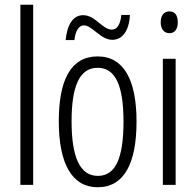

<svg xmlns="http://www.w3.org/2000/svg" viewBox="-20 -780 828 810"><path d="M120 0V-760H66V0Z M528 -717H492C488 -679 475 -655 452 -655C412 -655 382 -716 331 -716C287 -716 263 -674 257 -611H294C298 -652 314 -673 334 -673C369 -673 404 -612 454 -612C494 -612 525 -647 528 -717ZM556 -267C556 -443 502 -542 392 -542C280 -542 228 -445 228 -268C228 -91 283 10 392 10C503 10 556 -90 556 -267ZM282 -268C282 -416 315 -494 392 -494C470 -494 501 -413 501 -267C501 -112 467 -38 393 -38C317 -38 282 -117 282 -268Z M695 -732C670 -732 658 -713 658 -686C658 -659 671 -640 695 -640C718 -640 730 -658 730 -686C730 -713 720 -732 695 -732ZM721 -532H667V0H721Z"/></svg>

Font: Noto Sans Display Condensed Light
Style: Regular
Weight: 300
Width: 3
Designer: Monotype Design Team
Foundry: Monotype Imaging Inc.
Version: Version 1.900